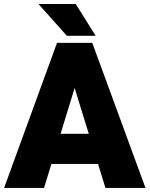

<svg xmlns="http://www.w3.org/2000/svg" viewBox="-24 -921 733 941"><path d="M0 0ZM456.5 -117.7H228L191.9 0H-3.9L255.4 -710.9H379.4H428.2L689 0H492.7ZM411.1 -265.1 341.8 -489.7 272.9 -265.1ZM303.7 -745.6 164.6 -901.4H347.2L444.8 -745.6Z"/></svg>

Font: Heebo Black
Style: Regular
Weight: 900
Designer: Oded Ezer
Foundry: Meir Sadan
Version: Version 2.001; ttfautohint (v1.5.14-ce02) -l 8 -r 50 -G 200 